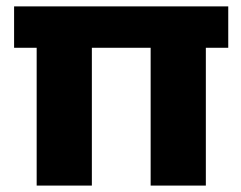

<svg xmlns="http://www.w3.org/2000/svg" viewBox="-20 -578 751 598"><path d="M94.2 0V-429.2H23.9V-558.1H690.9V-429.2H621.1V0H449.2V-429.2H266.1V0Z"/></svg>

Font: Biathlonist
Style: Bold
Weight: 700
Designer: Go4gold
Foundry: Go4gold
Version: Version 3.010;FEAKit 1.0